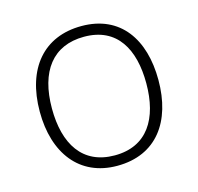

<svg xmlns="http://www.w3.org/2000/svg" viewBox="-86 -632 757 733"><g transform="rotate(-15 292.5 -265.5)"><path d="M527 -266C527 -427 450 -541 296 -541C147 -541 58 -437 58 -266C58 -102 142 10 291 10C447 10 527 -103 527 -266ZM106 -266C106 -412 171 -499 295 -499C426 -499 479 -400 479 -266C479 -127 421 -31 292 -31C165 -31 106 -125 106 -266Z"/></g></svg>

Font: Noto Sans Syriac Extralight
Style: Regular
Weight: 200
Designer: Patrick Giasson and the Monotype Design Team
Foundry: Monotype Imaging Inc.
Version: Version 3.000